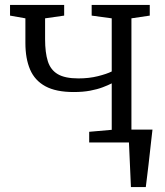

<svg xmlns="http://www.w3.org/2000/svg" viewBox="-20 -575 666 775"><path d="M508.5 180Q507.5 157.5 506.5 135Q505.5 112.5 504.5 90Q503.5 67.5 502.5 45Q501.5 22.5 500.5 0L450.5 -52H595.5Q593 -29 590.2 -5.8Q587.5 17.5 585 40.8Q582.5 64 579.8 87.2Q577 110.5 574.2 133.8Q571.5 157 568.5 180ZM340 0V-43L431 -51V-238.5Q416.5 -231 394.8 -222.8Q373 -214.5 344 -209Q315 -203.5 277.5 -203.5Q206 -203.5 163.2 -226.8Q120.5 -250 101.5 -294.2Q82.5 -338.5 82.5 -401.5V-501L20.5 -512V-555H239V-512L162 -501V-416.5Q162 -363 173 -328Q184 -293 213 -275.8Q242 -258.5 296.5 -258.5Q339.5 -258.5 375.2 -267.5Q411 -276.5 431 -286.5V-501L350 -512V-555H584.5V-512L510.5 -501V-51L586.5 -43V0Z"/></svg>

Font: Merriweather Light
Style: Regular
Weight: 300
Designer: Eben Sorkin
Foundry: Eben Sorkin
Version: Version 2.100